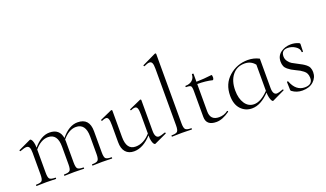

<svg xmlns="http://www.w3.org/2000/svg" viewBox="-71 -1186 2815 1658"><g transform="rotate(-20 1336.5 -356.5)"><path d="M738 -12Q741 -12 741 -6Q741 0 738 0Q728 0 697.5 -1Q667 -2 649 -2Q631 -2 601 -1Q571 0 560 0Q558 0 558 -6Q558 -12 560 -12Q601 -12 613.5 -25Q626 -38 626 -81V-244Q626 -363 537 -363Q473 -363 414 -293Q415 -288 415 -275V-81Q415 -37 427 -24.5Q439 -12 481 -12Q483 -12 483 -6Q483 0 481 0Q470 0 440 -1Q410 -2 392 -2Q374 -2 343.5 -1Q313 0 303 0Q300 0 300 -6Q300 -12 303 -12Q344 -12 356 -24.5Q368 -37 368 -81V-244Q368 -363 280 -363Q216 -363 158 -294V-81Q158 -37 169.5 -24.5Q181 -12 223 -12Q226 -12 226 -6Q226 0 223 0Q213 0 183 -1Q153 -2 135 -2Q117 -2 86.5 -1Q56 0 46 0Q43 0 43 -6Q43 -12 46 -12Q87 -12 99 -24.5Q111 -37 111 -81V-281Q111 -316 103 -331Q95 -346 75 -346Q59 -346 19 -331Q14 -329 12 -334.5Q10 -340 14 -342L125 -394Q127 -395 130 -395Q135 -395 141.5 -386.5Q148 -378 153 -358.5Q158 -339 158 -315V-311Q229 -396 306 -396Q398 -396 413 -307Q485 -396 564 -396Q673 -396 673 -275V-81Q673 -37 684.5 -24.5Q696 -12 738 -12Z M1242 -55Q1246 -56 1248.5 -51Q1251 -46 1247 -44L1135 8Q1133 9 1131 9Q1126 9 1119.5 0.5Q1113 -8 1108 -27.5Q1103 -47 1103 -71V-80Q1024 7 940 7Q891 7 863.5 -24Q836 -55 836 -115V-270Q836 -311 829.5 -328.5Q823 -346 807 -346Q792 -346 771 -336Q768 -335 765.5 -337.5Q763 -340 763 -343Q763 -346 766 -347L871 -394Q873 -395 875 -395Q883 -395 883 -388V-145Q883 -27 967 -27Q1041 -27 1103 -97V-270Q1103 -311 1096.5 -328.5Q1090 -346 1073 -346Q1058 -346 1037 -336Q1034 -335 1032 -337Q1030 -339 1030 -342.5Q1030 -346 1033 -347L1138 -394Q1140 -395 1141 -395Q1149 -395 1149 -388V-105Q1149 -40 1186 -40Q1200 -40 1242 -55Z M1291 0Q1288 0 1288 -6Q1288 -12 1291 -12Q1332 -12 1344 -24.5Q1356 -37 1356 -81V-600Q1356 -637 1349 -653Q1342 -669 1324 -669Q1308 -669 1276 -654Q1273 -653 1270.5 -655.5Q1268 -658 1268 -661Q1268 -664 1271 -665L1394 -724Q1396 -725 1399 -725Q1406 -725 1406 -718V-81Q1406 -38 1418 -25Q1430 -12 1471 -12Q1474 -12 1474 -6Q1474 0 1471 0Q1461 0 1430.5 -1Q1400 -2 1381 -2Q1363 -2 1332 -1Q1301 0 1291 0Z M1812 -46Q1814 -47 1816.5 -45.5Q1819 -44 1819.5 -41Q1820 -38 1818 -36Q1751 12 1695 12Q1602 12 1602 -68V-306Q1602 -343 1593.5 -352Q1585 -361 1550 -361Q1547 -361 1547 -367Q1547 -373 1550 -373Q1588 -373 1611.5 -393.5Q1635 -414 1635 -447Q1635 -450 1642.5 -450Q1650 -450 1650 -447V-374Q1718 -375 1791 -384Q1798 -384 1798 -361Q1798 -356 1796.5 -350.5Q1795 -345 1792.5 -341.5Q1790 -338 1788 -338Q1728 -353 1650 -353V-102Q1650 -19 1731 -19Q1777 -19 1812 -46Z M2326 -56Q2329 -57 2331 -55Q2333 -53 2333 -50Q2333 -47 2330 -46L2219 7Q2217 8 2215 8Q2210 8 2203.5 -2.5Q2197 -13 2192 -34Q2187 -55 2187 -79Q2105 7 2025 7Q1964 7 1923 -36.5Q1882 -80 1882 -160Q1882 -269 1956 -334Q2030 -399 2130 -399Q2185 -399 2233 -374V-106Q2233 -41 2270 -41Q2284 -41 2326 -56ZM2054 -21Q2115 -21 2187 -95V-335Q2152 -380 2093 -380Q2022 -380 1980.5 -327.5Q1939 -275 1939 -188Q1939 -114 1970 -67.5Q2001 -21 2054 -21Z M2431 -322Q2431 -296 2446.5 -275.5Q2462 -255 2477.5 -246Q2493 -237 2524 -221Q2549 -208 2562.5 -200.5Q2576 -193 2593.5 -179.5Q2611 -166 2618.5 -148Q2626 -130 2626 -108Q2626 -58 2588.5 -23.5Q2551 11 2486 11Q2433 11 2392 -20Q2386 -24 2386 -32L2384 -104Q2384 -107 2389.5 -107.5Q2395 -108 2396 -105Q2433 -8 2515 -8Q2551 -8 2569 -24.5Q2587 -41 2585 -74Q2584 -94 2577 -109.5Q2570 -125 2553.5 -137.5Q2537 -150 2526 -156.5Q2515 -163 2491 -174Q2466 -186 2453.5 -193.5Q2441 -201 2424 -214.5Q2407 -228 2399.5 -246Q2392 -264 2392 -288Q2392 -341 2432 -370Q2472 -399 2526 -399Q2563 -399 2597 -384Q2606 -380 2606 -373Q2606 -364 2605 -341Q2604 -318 2604 -304Q2604 -302 2598 -302Q2592 -302 2592 -304Q2592 -336 2559 -357.5Q2526 -379 2489 -379Q2431 -379 2431 -322Z"/></g></svg>

Font: t
Style: Regular
Weight: 300
Designer: Christian Thalmann (Catharsis Fonts)
Version: Version 1.000;PS 002.000;hotconv 1.0.88;makeotf.lib2.5.64775